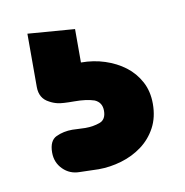

<svg xmlns="http://www.w3.org/2000/svg" viewBox="-45 -74 349 362"><g transform="rotate(-10 129.5 107.5)"><path d="M119 -23V41Q143 41 164.5 48Q186 55 202.5 67.5Q219 80 229 98.5Q239 117 239 141Q239 167 228.5 186.5Q218 206 200.5 219Q183 232 161 238.5Q139 245 117 245Q108 245 99 244.5Q90 244 81 244Q62 244 49 231Q36 218 36 199Q36 176 50 169.5Q64 163 81 163Q86 163 92.5 163.5Q99 164 106 164Q121 164 133.5 159.5Q146 155 146 138Q146 122 132 116Q117 111 94 111Q71 111 62.5 109Q54 107 47 103Q29 94 29 72V-30Z"/></g></svg>

Font: Sniglet
Style: ExtraBold
Weight: 800
Version: Version 2.000; ttfautohint (v0.95) -l 8 -r 50 -G 200 -x 14 -